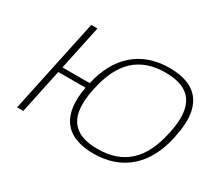

<svg xmlns="http://www.w3.org/2000/svg" viewBox="-106 -692 974 885"><g transform="rotate(30 381.5 -250.0)"><path d="M54 0H87L137 -236H282C252 -81 311 9 464 9C620 9 718 -84 752 -244L754 -256C788 -416 730 -509 574 -509C421 -509 323 -419 288 -264H143L193 -500H160L107 -250L104 -236ZM317 -246 319 -254C351 -403 428 -481 568 -481C707 -481 754 -403 722 -254L720 -246C689 -97 609 -19 470 -19C330 -19 286 -97 317 -246Z"/></g></svg>

Font: LT Wave Text Thin Italic
Style: Regular
Weight: 100
Designer: Daniel Lyons
Version: Version 2.5 (Glyphs App)